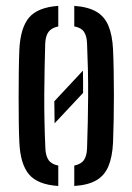

<svg xmlns="http://www.w3.org/2000/svg" viewBox="-20 -627 451 654"><path d="M166 -207Q166 -226 165.5 -244.8Q165 -263.5 165 -282L262.5 -386.5Q263 -367 263 -348.2Q263 -329.5 263 -310.5ZM46 -140.5Q44.5 -169.5 44 -209.8Q43.5 -250 43.5 -294.2Q43.5 -338.5 44 -381.5Q44.5 -424.5 46 -459.5Q50 -533.5 79.5 -567.8Q109 -602 178.5 -607V-537Q155 -532 145 -518Q135 -504 134 -478Q133 -439.5 132 -396Q131 -352.5 130.8 -306.8Q130.5 -261 131.5 -214.5Q132.5 -168 134.5 -122.5Q135.5 -96 145.5 -81.8Q155.5 -67.5 178.5 -63V6.5Q108.5 2 79 -32.8Q49.5 -67.5 46 -140.5ZM233 6.5V-63Q256.5 -68 266 -82Q275.5 -96 276.5 -121Q278 -166.5 279 -210.8Q280 -255 280.2 -299.2Q280.5 -343.5 279.5 -388.2Q278.5 -433 276.5 -479.5Q275.5 -505 265.8 -519Q256 -533 233 -537V-607Q280.5 -603.5 308.2 -587.2Q336 -571 349.2 -539.5Q362.5 -508 365 -459.5Q366.5 -427.5 367.2 -387Q368 -346.5 368 -303.2Q368 -260 367.2 -218Q366.5 -176 365 -140.5Q362.5 -92 349.2 -60.5Q336 -29 308 -12.8Q280 3.5 233 6.5Z"/></svg>

Font: Big Shoulders Stencil Text Thin Medium
Style: Regular
Weight: 500
Version: Version 2.001